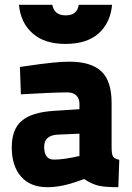

<svg xmlns="http://www.w3.org/2000/svg" viewBox="-20 -768 552 800"><path d="M253 -585Q341 -585 390 -628Q440 -672 447 -748H308Q302 -704 254 -704Q206 -704 198 -748H59Q66 -672 117 -628Q166 -585 253 -585ZM178 12Q236 12 308 -14L331 -22Q360 -2 388 5Q413 12 473 12L477 -102Q456 -107 451 -116Q445 -125 445 -154V-339Q445 -431 402 -471Q359 -511 269 -511Q211 -511 98 -494L63 -489L67 -375Q203 -383 261 -383Q284 -383 297 -371Q311 -357 311 -338V-313L203 -306Q112 -300 71 -265Q29 -230 29 -154Q29 -76 68 -32Q106 12 178 12ZM164 -156Q164 -204 220 -207L311 -211V-118Q246 -103 205 -103Q164 -103 164 -156Z"/></svg>

Font: Online Auction - Bold
Style: Bold
Weight: 500
Designer: Mohamed Mostafa, the designer of Online Auction
Foundry: Kief Type Foundry
Version: ""